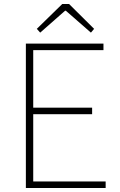

<svg xmlns="http://www.w3.org/2000/svg" viewBox="-20 -945 602 965"><path d="M165 -800 182 -781 307 -891H311L437 -781L453 -800L327 -925H293ZM110 0H511V-33H147V-371H443V-404H147V-693H500V-726H110Z"/></svg>

Font: SSpoqa Han Sans Neo Thin
Style: Regular
Weight: 100
Designer: [Spoqa Han Sans Neo] Dong-huui Kim  Younghwa Kang  Yujin Lee  [Noto Sans] Ryoko NISHIZUKA  (kana & ideographs); Paul D. 
Foundry: Spoqa (http://www.spoqa-han-sans.com)
Version: Version 1.000